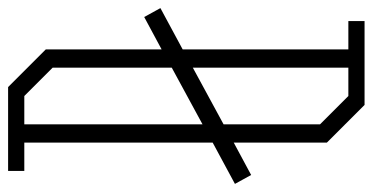

<svg xmlns="http://www.w3.org/2000/svg" viewBox="-275 -677 920 474"><g transform="rotate(90 185.0 -440.0)"><path d="M300 -40H370V0H163L70 -93V-379L-10 -336L-32 -376L70 -431V-840H0V-880H207L300 -787V-557L380 -600L402 -560L300 -505ZM115 -456 255 -532V-770L185 -840H115ZM185 -40H255V-480L115 -404V-110Z"/></g></svg>

Font: Kumar One Outline
Style: Regular
Weight: 400
Designer: Parimal Parmar
Foundry: Indian Type Foundry
Version: Version 1.000;PS 1.000;hotconv 1.0.88;makeotf.lib2.5.647800